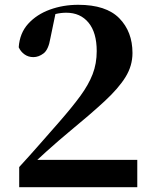

<svg xmlns="http://www.w3.org/2000/svg" viewBox="-20 -780 644 800"><path d="M60 0V-84Q105 -133 147 -181Q189 -229 226 -271Q281 -334 315 -380.5Q349 -427 366 -471Q383 -515 383 -567Q383 -644 349 -685.5Q315 -727 256 -727Q234 -727 211 -721.5Q188 -716 163 -704L212 -727L190 -621Q182 -573 161.5 -557.5Q141 -542 119 -542Q98 -542 82 -553.5Q66 -565 58 -583Q62 -642 97.5 -681Q133 -720 188 -740Q243 -760 306 -760Q422 -760 477 -704Q532 -648 532 -559Q532 -506 503 -459Q474 -412 415 -357.5Q356 -303 266 -229Q248 -214 223.5 -193Q199 -172 172 -147.5Q145 -123 116 -96L128 -133V-114H552V0Z"/></svg>

Font: Noto Serif JP ExtraLight ExtraBold
Style: Regular
Weight: 800
Version: Version 2.003-H1;hotconv 1.1.1;makeotfexe 2.6.0